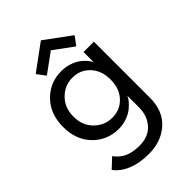

<svg xmlns="http://www.w3.org/2000/svg" viewBox="-245 -709 1022 1022"><g transform="rotate(-45 266.0 -198.0)"><path d="M157.5 -459.5 121.5 -507.5 268 -615 414.5 -507.5 378.5 -459 268 -540ZM247.5 219.5Q176.5 219.5 124.8 197.8Q73 176 47 139L100.5 89Q109 101 118.5 110.2Q128 119.5 144.5 130.2Q161 141 186.8 147Q212.5 153 245 153Q310.5 153 347.8 111.5Q385 70 385 6.5V-81.5Q382 -71 370 -56Q358 -41 339 -25.2Q320 -9.5 290.8 1.2Q261.5 12 229.5 12Q142.5 12 84 -47.8Q25.5 -107.5 25.5 -205Q25.5 -302 84 -362.2Q142.5 -422.5 229.5 -422.5Q261.5 -422.5 290.5 -412.5Q319.5 -402.5 338.5 -387.8Q357.5 -373 369.5 -358.2Q381.5 -343.5 384.5 -331.5V-410.5H462.5V11.5Q462.5 110 401.8 164.8Q341 219.5 247.5 219.5ZM245.5 -54.5Q305.5 -54.5 344.2 -96Q383 -137.5 383 -205Q383 -272.5 344.2 -314.2Q305.5 -356 245.5 -356Q188 -356 145.8 -314Q103.5 -272 103.5 -205Q103.5 -138 145.8 -96.2Q188 -54.5 245.5 -54.5Z"/></g></svg>

Font: League Spartan
Style: Regular
Weight: 350
Foundry: The League of Moveable Type
Version: Version 2.002